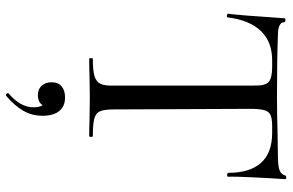

<svg xmlns="http://www.w3.org/2000/svg" viewBox="-186 -507 969 636"><g transform="rotate(90 298.0 -188.5)"><path d="M174 -12Q213 -12 231.5 -17.5Q250 -23 257 -37Q264 -51 263 -81V-544Q264 -582 251.5 -594Q239 -606 201 -606H179Q118 -606 82 -568.5Q46 -531 37 -458Q37 -456 33 -456Q30 -456 27 -457.5Q24 -459 25 -460Q30 -496 40 -647Q40 -650 45 -650Q48 -650 50.5 -649Q53 -648 53 -646Q53 -625 98 -625Q179 -622 301 -622Q356 -622 424 -624L494 -625Q527 -625 542 -630Q557 -635 561 -650Q563 -653 568.5 -652.5Q574 -652 573 -648Q570 -607 567 -545Q564 -483 565 -460Q565 -457 559 -457Q552 -457 552 -461Q552 -532 519 -569Q486 -606 420 -606H398Q372 -606 360.5 -600.5Q349 -595 345 -582Q341 -569 340 -542L342 -81Q342 -50 348 -36Q354 -22 372 -17Q390 -12 430 -12Q433 -12 433 -6Q433 0 430 0Q398 0 379 -1L302 -2L228 -1Q209 0 175 0Q172 0 172 -6Q172 -12 174 -12ZM363 155Q363 190 346 219Q329 248 297 275L295 276Q291 276 289 272.5Q287 269 289 267Q335 228 335 184Q335 165 328 154Q319 170 294 170Q275 170 263.5 157.5Q252 145 252 125Q252 102 266 91Q280 80 302 80Q332 80 347.5 99.5Q363 119 363 155Z"/></g></svg>

Font: Cormorant Upright Medium
Style: Regular
Weight: 500
Designer: Christian Thalmann (Catharsis Fonts)
Foundry: Catharsis Fonts
Version: Version 3.302